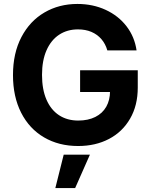

<svg xmlns="http://www.w3.org/2000/svg" viewBox="-20 -737 773 982"><path d="M378.6 -586.7Q324 -586.7 282.6 -559.5Q241.2 -532.3 218 -479.9Q194.9 -427.5 194.9 -354.1Q194.9 -280.1 217.5 -227.7Q240.1 -175.3 281.8 -147.8Q323.6 -120.4 380 -120.4Q430.6 -120.4 467.4 -138.8Q504.2 -157.2 523.5 -191.2Q542.8 -225.3 542.8 -270.6L573 -266.3H389.7V-377.7H684.6V-288.8Q684.6 -197.9 645.5 -130.3Q606.5 -62.6 537.5 -26.4Q468.4 9.8 379.5 9.8Q280.8 9.8 205.3 -34.4Q129.9 -78.5 88.1 -160.6Q46.4 -242.6 46.4 -353Q46.4 -465 89.5 -547.3Q132.6 -629.6 207.4 -673.2Q282.1 -716.8 375.8 -716.8Q455 -716.8 520.4 -686.6Q585.8 -656.4 627.2 -602.5Q668.5 -548.6 678.5 -479.1H529Q519.4 -512.9 498.5 -537Q477.6 -561 447.5 -573.9Q417.3 -586.7 378.6 -586.7ZM305.8 54H439.9L364.3 225H263Z"/></svg>

Font: Pretendard Std Variable
Style: Regular
Weight: 400
Designer: Base glyphs from Inter by Rasmus Andersson; Hangeul glyphs from Noto Sans CJK(Source Han Sans) by Jang Soo-young and Kan
Foundry: Kil Hyung-jin
Version: Version 1.309;Glyphs 3.2 (3225)